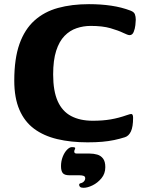

<svg xmlns="http://www.w3.org/2000/svg" viewBox="-20 -672 693 924"><path d="M401 13Q320.9 13 255.7 -2.5Q190.5 -18 144.3 -52.2Q98.1 -86.5 73.4 -143.8Q48.7 -201.1 48.7 -284.1Q48.7 -389.9 73.7 -460.4Q98.8 -531 146 -573.3Q193.2 -615.7 259.3 -633.8Q325.5 -652 408.2 -652Q465.5 -652 515.4 -644.6Q565.2 -637.3 608.3 -620.8Q625.1 -614.5 629.2 -603.2Q633.4 -591.9 633.4 -577.1Q633.4 -569.4 631.5 -551.4Q629.6 -533.5 623.3 -518.2Q617.1 -502.9 603.5 -502.9Q595.2 -502.9 572.6 -514Q550 -525.1 511.9 -536.2Q473.8 -547.3 416.4 -547.3Q381.3 -547.3 348.7 -536.3Q316 -525.4 290.5 -499.2Q265 -473.1 250.4 -427.7Q235.8 -382.4 235.8 -313.7Q235.8 -234.1 257.7 -185.1Q279.6 -136.1 322.4 -113.5Q365.1 -90.9 426.5 -90.9Q474.6 -90.9 513 -97.5Q551.4 -104.1 590 -117.8Q606.7 -123.5 611.5 -123.5Q620.5 -123.5 620.5 -105Q620.5 -61.8 610.1 -39.6Q599.7 -17.4 581.1 -11.6Q556 -3.6 529.3 2Q502.6 7.6 471.6 10.3Q440.7 13 401 13ZM382.4 231.8Q370.4 231.8 365.6 227.6Q360.9 223.5 360.9 217.7Q360.9 212 366.6 210.2Q377.5 208 383.8 201.2Q390.1 194.3 390.1 185.9Q390.1 177.5 382.7 174.5Q375.2 171.5 362.1 171.5H314.8Q290.4 171.5 282 160.9Q273.6 150.4 273.6 127.6Q273.6 103.7 281.7 82.8Q289.9 61.8 302.3 48.9Q314.7 36 325.8 36Q329.5 36 335.7 36.6Q341.8 37.2 341.8 41Q341.8 44.2 339.6 48.2Q337.3 52.2 337.3 57.8Q337.3 67 349.6 67H411.8Q431 67 448.1 72Q465.3 77 476 91.2Q486.8 105.3 486.8 132.4Q486.8 163.4 468.3 185.8Q449.7 208.2 425.4 220Q401.2 231.8 382.4 231.8Z"/></svg>

Font: Briem Hand Thin
Style: Regular
Weight: 100
Designer: Gunnlaugur SE Briem, Eben Sorkin
Foundry: Sorkin Type Co.
Version: Version 1.003